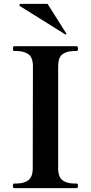

<svg xmlns="http://www.w3.org/2000/svg" viewBox="-20 -977 473 997"><path d="M54 0Q47 0 47 -13Q47 -24 54 -24H66Q104 -24 127 -41Q150 -58 150 -104L151 -632Q151 -679 127.5 -695.5Q104 -712 66 -712H54Q47 -712 47 -725Q47 -737 54 -737H378Q385 -737 385 -725Q385 -712 378 -712H366Q327 -712 304.5 -695.5Q282 -679 282 -632V-104Q282 -57 305 -40.5Q328 -24 366 -24H378Q385 -24 385 -13Q385 0 378 0ZM318 -799 321 -798Q322 -798 323.5 -799Q325 -800 325 -801L323 -805L227 -957H88Q81 -957 81 -950Q81 -948 84 -945Z"/></svg>

Font: Shippori Mincho
Style: Bold
Weight: 700
Designer: FONTDASU
Foundry: FONTDASU / Google Inc. / but / Adobe
Version: Version 3.110; ttfautohint (v1.8.3)